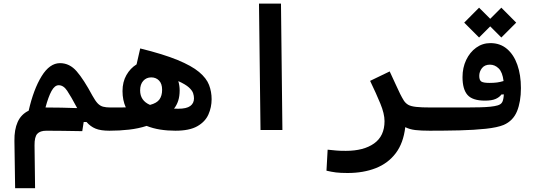

<svg xmlns="http://www.w3.org/2000/svg" viewBox="-20 -713 2970 1053"><path d="M63 319.3 59.1 60.1Q58.1 -2 76.9 -43.9Q95.7 -85.9 137.2 -106Q164.1 -223.6 208.3 -295.2Q252.4 -366.7 309.1 -366.7Q361.8 -366.7 400.6 -321.8Q439.5 -276.9 486.8 -188.5Q502.4 -160.2 515.6 -146.2Q528.8 -132.3 545.2 -127.9Q561.5 -123.5 585.9 -123.5Q604.5 -123.5 613.5 -109.1Q622.6 -94.7 622.6 -62Q622.6 -23.4 610.1 -9.8Q597.7 3.9 580.1 3.9Q532.2 3.9 504.2 -7.6Q476.1 -19 454.6 -43.9H439L431.2 6.3Q371.6 5.4 324.2 4.6Q276.9 3.9 234.4 3.9Q199.7 3.9 184.3 21Q168.9 38.1 169.4 84L172.4 319.3ZM403.3 -120.1Q368.7 -185.1 348.4 -215.3Q328.1 -245.6 302.2 -245.6Q279.8 -245.6 262.5 -213.9Q245.1 -182.1 229.5 -123.5Q270.5 -123.5 316.9 -122.6Q363.3 -121.6 403.3 -120.1Z M580.1 3.9Q565.9 3.9 558.8 -12.2Q551.8 -28.3 551.8 -65.4Q551.8 -123.5 585.9 -123.5Q607.9 -123.5 628.9 -123.5Q649.9 -123.5 669.9 -124Q651.9 -163.6 651.9 -213.4Q651.9 -263.7 673.3 -301.3Q694.8 -338.9 729 -359.9L749 -447.3Q876 -416 953.6 -384Q1031.2 -352.1 1071.8 -318.1Q1112.3 -284.2 1126.5 -247.1Q1140.6 -210 1140.6 -168.9Q1140.6 -124.5 1123 -85Q1105.5 -45.4 1062.3 -20.8Q1019 3.9 941.9 3.9Q898.4 3.9 858.4 -2.4Q818.4 -8.8 784.2 -22.5Q738.8 -7.8 687.3 -2Q635.7 3.9 580.1 3.9ZM802.7 -137.7Q840.3 -147.5 854.7 -168Q869.1 -188.5 869.1 -220.7Q869.1 -253.9 852.3 -271.2Q835.4 -288.6 809.6 -288.6Q782.7 -288.6 765.6 -269.5Q748.5 -250.5 748.5 -217.3Q748.5 -161.1 802.7 -137.7ZM934.6 -117.2Q945.8 -116.7 958.5 -116.7Q1002.9 -116.7 1023.4 -131.6Q1043.9 -146.5 1043.9 -173.8Q1043.9 -187 1039.1 -201.9Q1034.2 -216.8 1016.1 -233.4Q998 -250 958 -268.1Q965.3 -242.7 965.3 -217.3Q965.3 -185.5 957.5 -161.1Q949.7 -136.7 934.6 -117.2Z M1408.7 0 1400.4 -693.4H1521L1528.8 0Z M2202.6 -15.6Q2192.4 71.8 2150.4 127.2Q2108.4 182.6 2040.8 209.2Q1973.1 235.8 1886.2 235.8Q1847.2 235.8 1822.3 232.7Q1797.4 229.5 1770.5 223.1L1776.9 107.9Q1804.7 110.8 1824.2 112.5Q1843.8 114.3 1876.5 114.3Q1974.6 114.3 2031.7 73.7Q2088.9 33.2 2088.9 -48.8Q2088.9 -89.4 2065.9 -145Q2043 -200.7 2009.8 -269.5L2117.2 -321.3Q2138.2 -276.9 2151.4 -247.3Q2164.6 -217.8 2174.6 -197.8Q2184.6 -177.7 2195.3 -160.6Q2205.1 -146 2219.5 -137.9Q2233.9 -129.9 2262.5 -126.7Q2291 -123.5 2343.8 -123.5Q2362.3 -123.5 2371.3 -110.8Q2380.4 -98.1 2380.4 -67.9Q2380.4 -29.3 2367.9 -12.7Q2355.5 3.9 2337.9 3.9Q2288.6 3.9 2257.8 0.2Q2227.1 -3.4 2202.6 -15.6Z M2334.5 3.9 2343.8 -123.5Q2371.1 -123.5 2397 -123.5Q2422.9 -123.5 2447.3 -123.5Q2544.9 -123 2611.8 -124.5Q2678.7 -126 2708.5 -134.8Q2728 -140.1 2734.9 -153.8Q2741.7 -167.5 2743.2 -195.3L2730 -194.8Q2719.2 -179.7 2698.2 -170.4Q2677.2 -161.1 2639.6 -161.1Q2571.3 -161.1 2543.9 -192.4Q2516.6 -223.6 2516.6 -290Q2516.6 -341.8 2536.6 -384Q2556.6 -426.3 2591.3 -451.4Q2626 -476.6 2669.4 -476.6Q2723.1 -476.6 2760.5 -444.8Q2797.9 -413.1 2817.4 -357.4Q2836.9 -301.8 2836.9 -230Q2836.9 -154.8 2815.4 -102.5Q2793.9 -50.3 2742.2 -27.8Q2708 -13.7 2644.3 -6.8Q2580.6 0 2500 2Q2419.4 3.9 2334.5 3.9ZM2741.7 -268.6Q2735.8 -317.4 2714.8 -337.9Q2693.8 -358.4 2667 -358.4Q2638.2 -358.4 2623.3 -339.4Q2608.4 -320.3 2608.4 -296.9Q2608.4 -272.9 2620.1 -265.6Q2631.8 -258.3 2664.6 -258.3Q2688.5 -258.3 2706.3 -260.7Q2724.1 -263.2 2741.7 -268.6ZM2729.5 -507.3 2668.5 -568.4 2607.4 -507.3 2525.9 -588.9 2607.4 -670.9 2668.5 -609.9 2729.5 -670.9 2811 -588.9Z"/></svg>

Font: Cascadia Code SemiBold
Style: Regular
Weight: 600
Monospace: yes
Designer: Aaron Bell
Foundry: Saja Typeworks
Version: Version 2404.023; ttfautohint (v1.8.4)